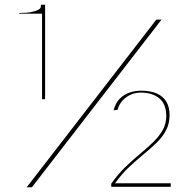

<svg xmlns="http://www.w3.org/2000/svg" viewBox="-20 -791 794 813"><path d="M93 2 642 -708H664L115 2ZM158 -371V-733H61V-736Q71 -736 89.5 -737Q108 -738 125 -743Q136 -746 144.5 -751Q153 -756 153 -764V-771H171V-371ZM451 0V-13Q479 -53 510.5 -83.5Q542 -114 573 -139.5Q604 -165 629 -189.5Q654 -214 669 -240.5Q684 -267 684 -299Q684 -351 654 -375Q624 -399 577 -399Q541 -399 513.5 -378.5Q486 -358 478 -326L461 -324Q469 -355 487 -373Q505 -391 528.5 -399Q552 -407 577 -407Q616 -407 643 -395.5Q670 -384 684 -361Q698 -338 698 -304Q698 -268 683.5 -240Q669 -212 644 -187.5Q619 -163 588.5 -138Q558 -113 526.5 -83.5Q495 -54 467 -15H703V0Z"/></svg>

Font: Panamera Thin
Style: Regular
Weight: 100
Designer: Bastien Sozeau
Foundry: NBR — Bastien Sozeau
Version: Version 3.003;gftools[0.9.33]